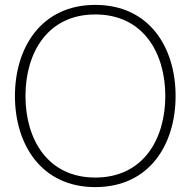

<svg xmlns="http://www.w3.org/2000/svg" viewBox="-20 -752 779 784"><path d="M369 12C591 12 697 -163 697 -360C697 -557 591 -732 369 -732C148 -732 41 -557 41 -360C41 -163 148 12 369 12ZM84 -360C84 -536 174 -693 369 -693C565 -693 655 -536 655 -360C655 -184 565 -27 369 -27C174 -27 84 -184 84 -360Z"/></svg>

Font: Aspekta 150
Style: Regular
Weight: 150
Designer: Ivo Dolenc
Version: Version 2.000